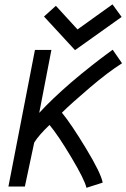

<svg xmlns="http://www.w3.org/2000/svg" viewBox="-20 -873 593 901"><path d="M332 -637.7 186.5 -795.4 242.2 -845.7 343.8 -734.9 507.8 -852.5 550.8 -793.5ZM270.5 -344.2Q313 -293 383.3 -177Q453.6 -61 461.9 -16.1L385.7 8.3Q377 -30.3 314.9 -134.3Q252.9 -238.3 212.4 -286.6Q162.1 -238.8 140.6 -204.1L96.7 2.4H19.5L144 -638.7H221.2L164.1 -343.3Q223.6 -408.2 314 -486.3Q363.3 -528.3 408.7 -564Q454.1 -599.6 480.5 -618.9Q506.8 -638.2 508.8 -639.6L552.7 -576.2Q486.3 -534.2 399.9 -460.4Q313.5 -386.7 270.5 -344.2Z"/></svg>

Font: Fantasque Sans Mono
Style: Italic
Weight: 400
Italic angle: -11°
Monospace: yes
Designer: Jany Belluz
Version: Version 1.8.0 ; ttfautohint (v1.8.2)